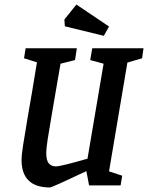

<svg xmlns="http://www.w3.org/2000/svg" viewBox="-20 -818 653 847"><path d="M542 -542 461 -62 519 -43 512 0H373L361 -63Q209 9 200 9Q138 9 106.5 -21.5Q75 -52 75 -113Q75 -133 81.5 -175Q88 -217 103 -306Q118 -389 143 -543L86 -561L93 -605H319L311 -553L247 -537L210 -322Q197 -246 190.5 -204.5Q184 -163 184 -145Q184 -110 195.5 -97Q207 -84 226 -84Q249 -84 366 -118L437 -537L378 -553L387 -605H613L607 -561ZM266 -702 264 -732 317 -798 461 -701 438 -660Z"/></svg>

Font: Grenze Medium
Style: Italic
Weight: 500
Italic angle: -10°
Designer: Renata Polastri
Foundry: Omnibus-Type
Version: Version 1.002; ttfautohint (v1.8)